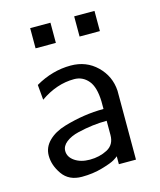

<svg xmlns="http://www.w3.org/2000/svg" viewBox="-103 -735 686 821"><g transform="rotate(-15 240.0 -324.5)"><path d="M43.9 -112.8Q43.9 -149.9 72 -177.5Q100.1 -205.1 145.5 -218.5Q190.9 -231.9 234.4 -238.5Q277.8 -245.1 321.8 -245.1V-278.8Q319.8 -342.8 295.9 -371.1Q271 -400.9 232.9 -400.9Q155.8 -400.9 83 -350.1L77.1 -417Q152.3 -460.9 233.9 -460.9Q302.7 -460.9 349.4 -415.5Q396 -370.1 399.9 -305.2V0H324.2V-35.2Q320.3 -31.2 305.7 -22.2Q291 -13.2 249 -1Q207 11.2 158.2 11.2Q101.1 11.2 72.5 -29.3Q43.9 -69.8 43.9 -112.8ZM108.4 -570.8V-660.2H198.2V-570.8ZM117.2 -113.8Q117.2 -86.9 143.6 -68.8Q169.9 -50.8 210 -50.8Q252.9 -50.8 287.4 -68.8Q321.8 -86.9 321.8 -129.9V-192.9Q291 -192.9 259 -189Q227.1 -185.1 193.1 -177Q159.2 -168.9 138.2 -152.3Q117.2 -135.7 117.2 -113.8ZM303.2 -570.8V-660.2H393.1V-570.8Z"/></g></svg>

Font: CMU Sans Serif
Style: Medium
Weight: 500
Version: Version 0.7.0